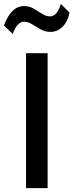

<svg xmlns="http://www.w3.org/2000/svg" viewBox="-44 -976 380 996"><path d="M91 0V-700H203V0ZM22.5 -799.5 -23.5 -843.5Q-7 -890 19.2 -917.2Q45.5 -944.5 81 -944.5Q108 -944.5 130.8 -931.2Q153.5 -918 174.2 -904.5Q195 -891 215.5 -891Q234 -891 248.2 -907.5Q262.5 -924 271.5 -955.5L317 -910.5Q307 -862.5 279.8 -836.5Q252.5 -810.5 217.5 -810.5Q190.5 -810.5 166.8 -823.8Q143 -837 122 -850.2Q101 -863.5 81 -863.5Q62.5 -863.5 47.5 -847.2Q32.5 -831 22.5 -799.5Z"/></svg>

Font: Geologica Cursive
Style: Regular
Weight: 400
Designer: Sindre Bremnes, Frode Helland
Foundry: Monokrom Skriftforlag AS
Version: Version 1.010;gftools[0.9.28]